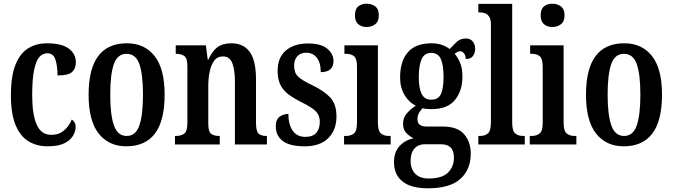

<svg xmlns="http://www.w3.org/2000/svg" viewBox="-20 -781 3638 1038"><path d="M237 10Q178 10 133.5 -17.5Q89 -45 64 -105.5Q39 -166 39 -265Q39 -373 65 -434.5Q91 -496 135 -521.5Q179 -547 233 -547Q313 -547 351.5 -518.5Q390 -490 390 -444Q390 -411 370 -392Q350 -373 291 -373Q291 -422 280 -457.5Q269 -493 236 -493Q211 -493 193 -473Q175 -453 164.5 -403.5Q154 -354 154 -266Q154 -162 178.5 -107Q203 -52 257 -52Q299 -52 327 -76.5Q355 -101 368 -135Q378 -128 383.5 -118.5Q389 -109 389 -94Q389 -72 375 -47.5Q361 -23 328 -6.5Q295 10 237 10Z M663 10Q568 10 513.5 -59Q459 -128 459 -269Q459 -547 666 -547Q761 -547 815.5 -478.5Q870 -410 870 -269Q870 -128 817.5 -59Q765 10 663 10ZM665 -46Q714 -46 733.5 -103Q753 -160 753 -269Q753 -379 733.5 -434.5Q714 -490 664 -490Q615 -490 595.5 -434.5Q576 -379 576 -269Q576 -160 596 -103Q616 -46 665 -46Z M926 0V-46H932Q959 -46 976 -58.5Q993 -71 993 -117V-423Q993 -466 976.5 -478Q960 -490 934 -490H930V-536H1093L1103 -459H1107Q1126 -504 1155 -525.5Q1184 -547 1231 -547Q1296 -547 1330 -500.5Q1364 -454 1364 -352V-118Q1364 -71 1378 -58.5Q1392 -46 1419 -46H1423V0H1250V-339Q1250 -403 1236 -439.5Q1222 -476 1186 -476Q1155 -476 1138 -453Q1121 -430 1113.5 -393.5Q1106 -357 1106 -316V-113Q1106 -69 1121.5 -57.5Q1137 -46 1164 -46H1168V0Z M1628 10Q1547 10 1509 -18.5Q1471 -47 1471 -98Q1471 -135 1491.5 -150Q1512 -165 1539 -165Q1539 -108 1562.5 -74.5Q1586 -41 1630 -41Q1671 -41 1690 -63Q1709 -85 1709 -123Q1709 -157 1688 -178.5Q1667 -200 1617 -225Q1570 -248 1540 -270.5Q1510 -293 1495.5 -323Q1481 -353 1481 -398Q1481 -471 1526 -508.5Q1571 -546 1645 -546Q1716 -546 1749.5 -517.5Q1783 -489 1783 -452Q1783 -391 1714 -391Q1714 -443 1692.5 -469.5Q1671 -496 1635 -496Q1605 -496 1587.5 -477Q1570 -458 1570 -426Q1570 -388 1591 -367.5Q1612 -347 1667 -321Q1730 -291 1764.5 -255Q1799 -219 1799 -151Q1799 -78 1754.5 -34Q1710 10 1628 10Z M1962 -635Q1935 -635 1917 -650Q1899 -665 1899 -698Q1899 -732 1917 -746.5Q1935 -761 1962 -761Q1989 -761 2008.5 -746.5Q2028 -732 2028 -698Q2028 -665 2008.5 -650Q1989 -635 1962 -635ZM1840 0V-46H1850Q1877 -46 1893.5 -59.5Q1910 -73 1910 -117V-421Q1910 -463 1894.5 -476.5Q1879 -490 1853 -490H1842V-536H2023V-119Q2023 -74 2039 -60Q2055 -46 2082 -46H2092V0Z M2294 237Q2202 237 2156 200Q2110 163 2110 96Q2110 40 2141 7.5Q2172 -25 2216 -33Q2196 -43 2177.5 -61Q2159 -79 2159 -113Q2159 -144 2179 -167.5Q2199 -191 2228 -210Q2191 -227 2167 -267.5Q2143 -308 2143 -362Q2143 -450 2185 -498.5Q2227 -547 2313 -547Q2345 -547 2368.5 -538.5Q2392 -530 2411 -516Q2426 -532 2447 -552.5Q2468 -573 2498 -573Q2523 -573 2536 -556.5Q2549 -540 2549 -518Q2549 -496 2537.5 -479Q2526 -462 2498 -462Q2498 -481 2488.5 -492.5Q2479 -504 2469 -504Q2459 -504 2452 -500Q2445 -496 2438 -491Q2455 -470 2467.5 -441.5Q2480 -413 2480 -367Q2480 -290 2439.5 -240.5Q2399 -191 2313 -191Q2304 -191 2288.5 -192Q2273 -193 2265 -196Q2256 -188 2246.5 -173Q2237 -158 2237 -137Q2237 -115 2250 -106Q2263 -97 2284 -97H2373Q2453 -97 2489 -55.5Q2525 -14 2525 49Q2525 136 2468.5 186.5Q2412 237 2294 237ZM2311 -242Q2350 -242 2364 -273Q2378 -304 2378 -365Q2378 -428 2363.5 -461.5Q2349 -495 2311 -495Q2274 -495 2259 -460.5Q2244 -426 2244 -364Q2244 -305 2259.5 -273.5Q2275 -242 2311 -242ZM2297 184Q2370 184 2402 152Q2434 120 2434 72Q2434 34 2416.5 16.5Q2399 -1 2365 -1H2274Q2257 -1 2240 7Q2223 15 2211.5 35Q2200 55 2200 91Q2200 133 2225 158.5Q2250 184 2297 184Z M2566 0V-46H2576Q2602 -46 2618 -60Q2634 -74 2634 -119V-649Q2634 -677 2624.5 -691Q2615 -705 2601.5 -709.5Q2588 -714 2576 -714H2566V-760H2749V-119Q2749 -74 2765 -60Q2781 -46 2808 -46H2817V0Z M2966 -635Q2939 -635 2921 -650Q2903 -665 2903 -698Q2903 -732 2921 -746.5Q2939 -761 2966 -761Q2993 -761 3012.5 -746.5Q3032 -732 3032 -698Q3032 -665 3012.5 -650Q2993 -635 2966 -635ZM2844 0V-46H2854Q2881 -46 2897.5 -59.5Q2914 -73 2914 -117V-421Q2914 -463 2898.5 -476.5Q2883 -490 2857 -490H2846V-536H3027V-119Q3027 -74 3043 -60Q3059 -46 3086 -46H3096V0Z M3352 10Q3257 10 3202.5 -59Q3148 -128 3148 -269Q3148 -547 3355 -547Q3450 -547 3504.5 -478.5Q3559 -410 3559 -269Q3559 -128 3506.5 -59Q3454 10 3352 10ZM3354 -46Q3403 -46 3422.5 -103Q3442 -160 3442 -269Q3442 -379 3422.5 -434.5Q3403 -490 3353 -490Q3304 -490 3284.5 -434.5Q3265 -379 3265 -269Q3265 -160 3285 -103Q3305 -46 3354 -46Z"/></svg>

Font: Noto Serif Georgian ExtraCondensed SemiBold
Style: Regular
Weight: 600
Width: 2
Designer: Monotype Design Team, Akaki Razmadze
Foundry: Google LLC
Version: Version 2.003; ttfautohint (v1.8.4.7-5d5b)